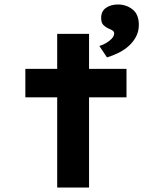

<svg xmlns="http://www.w3.org/2000/svg" viewBox="-20 -836 697 856"><path d="M235 0V-685H377V0ZM93 -402V-529H544V-402ZM457 -580 423 -631Q437 -635 452 -643.5Q467 -652 478 -663.5Q489 -675 489 -687Q489 -695 482.5 -699.5Q476 -704 466 -708Q450 -715 440.5 -725Q431 -735 431 -756Q431 -786 452.5 -801Q474 -816 506 -816Q543 -816 571 -794Q599 -772 599 -725Q599 -697 587 -673.5Q575 -650 554.5 -631.5Q534 -613 508.5 -600.5Q483 -588 457 -580Z"/></svg>

Font: Lexend Peta SemiBold
Style: Regular
Weight: 600
Designer: Bonnie Shaver-Troup, Thomas Jockin
Foundry: Lexend
Version: Version 1.007